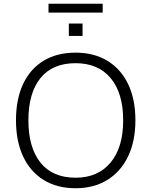

<svg xmlns="http://www.w3.org/2000/svg" viewBox="-20 -993 805 1021"><path d="M65 -353Q65 -465 102.5 -545.5Q140 -626 211 -669.5Q282 -713 382 -713Q480 -713 551.5 -669.5Q623 -626 661.5 -545.5Q700 -465 700 -354Q700 -242 661 -161Q622 -80 550.5 -36Q479 8 382 8Q283 8 212 -36Q141 -80 103 -161Q65 -242 65 -353ZM131 -353Q131 -209 195 -128.5Q259 -48 382 -48Q501 -48 568 -128.5Q635 -209 635 -353Q635 -498 568.5 -577.5Q502 -657 382 -657Q259 -657 195 -577.5Q131 -498 131 -353ZM238 -926V-973H526V-926ZM346 -802V-868H419V-802Z"/></svg>

Font: Mulish ExtraLight Light
Style: Regular
Weight: 300
Version: Version 3.603